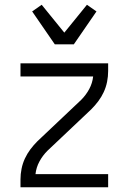

<svg xmlns="http://www.w3.org/2000/svg" viewBox="-20 -786 540 806"><path d="M66 0V-33Q66 -55 70.5 -77.5Q75 -100 84.5 -120.5Q94 -141 107.5 -159Q121 -177 137 -193L321 -367Q341 -387 354.5 -412Q368 -437 371 -465H66V-520H434V-488Q434 -465 429.5 -442.5Q425 -420 415.5 -399.5Q406 -379 392.5 -361Q379 -343 363 -327L179 -153Q159 -133 145.5 -108Q132 -83 129 -55H434V0ZM210 -600 115 -738 155 -766 250 -649 345 -766 385 -738 290 -600Z"/></svg>

Font: Iosevka Curly Light
Style: Regular
Weight: 300
Monospace: yes
Designer: Belleve Invis
Foundry: Belleve Invis
Version: Version 22.1.2; ttfautohint (v1.8.4)